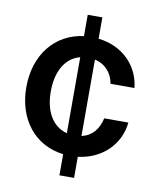

<svg xmlns="http://www.w3.org/2000/svg" viewBox="-82 -792 703 857"><g transform="rotate(10 269.0 -364.0)"><path d="M246.1 0H312.5V-95.7C421.4 -108.4 498.5 -185.5 508.3 -285.2H398.9C387.7 -235.4 360.8 -200.7 312.5 -189.9V-536.1C361.3 -525.4 391.6 -489.3 399.9 -441.9H508.3C497.6 -543.5 420.9 -618.7 312.5 -630.9V-727.5H246.1V-630.9C116.7 -614.7 32.2 -508.8 32.2 -362.3C32.2 -216.3 116.2 -111.3 246.1 -95.7ZM143.1 -362.3C143.1 -454.6 181.2 -519 246.1 -535.2V-190.9C180.7 -207.5 143.1 -271 143.1 -362.3Z"/></g></svg>

Font: Raveo Display Display Medium
Style: Regular
Weight: 500
Designer: Jakub Foglar, Rasmus Andersson (Inter)
Foundry: Jakubfoglar.com
Version: Version 1.100;Glyphs 3.2.3 (3260)